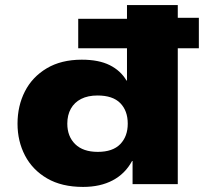

<svg xmlns="http://www.w3.org/2000/svg" viewBox="-20 -725 806 756"><path d="M307 11Q223 11 165.5 -22.5Q108 -56 78.5 -112.5Q49 -169 49 -238Q49 -308 78 -365Q107 -422 164 -456Q221 -490 302 -490Q369 -490 412 -468.5Q455 -447 478 -408H480V-535H288V-651H480V-705H680V-655H763V-535H680V0H502V-91H500Q473 -41 424 -15Q375 11 307 11ZM365 -127Q424 -127 453.5 -157.5Q483 -188 483 -238Q483 -289 453.5 -319Q424 -349 364 -349Q326 -349 299.5 -335.5Q273 -322 259 -297Q245 -272 245 -238Q245 -188 276 -157.5Q307 -127 365 -127Z"/></svg>

Font: Nunito Sans 7pt SemiExpanded Black
Style: Regular
Weight: 900
Width: 6
Designer: Vernon Adams
Foundry: Vernon Adams
Version: Version 3.101;gftools[0.9.27]